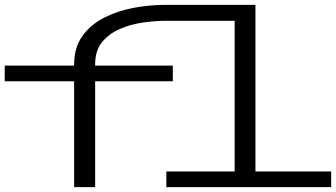

<svg xmlns="http://www.w3.org/2000/svg" viewBox="-52 -770 1383 790"><path d="M253 0V-435.5H-32.5V-500H253V-504Q253 -574.5 287 -621.8Q321 -669 376.5 -697.2Q432 -725.5 498 -737.8Q564 -750 628 -750H999V-64.5H1310.5V0H632.5V-64.5H913.5V-684.5H631Q588 -684.5 537.5 -677.5Q487 -670.5 442 -651.2Q397 -632 368.2 -597Q339.5 -562 339.5 -505.5V-500H659V-435.5H339.5V0Z"/></svg>

Font: Trispace Expanded Light
Style: Regular
Weight: 300
Width: 7
Designer: Tyler Finck
Foundry: Etcetera Type Company
Version: Version 1.210; ttfautohint (v1.8.3)